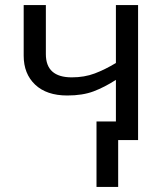

<svg xmlns="http://www.w3.org/2000/svg" viewBox="-20 -556 653 762"><path d="M528 -536V0H449V186H363V-74H440V-239Q395 -210 351.5 -193.5Q308 -177 247 -177Q165 -177 119.5 -220Q74 -263 74 -335V-536H162V-341Q162 -249 265 -249Q315 -249 356 -264.5Q397 -280 440 -306V-536Z"/></svg>

Font: Noto IKEA Simplified Chinese
Style: Regular
Weight: 400
Designer: Monotype Design Team
Foundry: Monotype Imaging Inc.
Version: Version 1.100